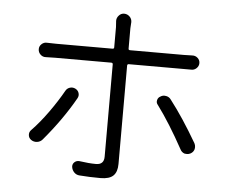

<svg xmlns="http://www.w3.org/2000/svg" viewBox="-55 -845 1110 935"><g transform="rotate(5 500.0 -377.0)"><path d="M261.7 -381.8Q268.6 -394.5 282.2 -398.9Q295.9 -403.3 309.1 -397Q322.3 -390.6 326.7 -377.4Q331.1 -364.3 324.2 -351.6Q263.7 -244.1 172.9 -136.7Q162.1 -124 146 -122.1Q129.9 -120.1 116.7 -129.4Q103.5 -138.7 103.5 -155.3Q103.5 -168 113.3 -177.7Q152.3 -217.8 192.9 -274.4Q233.4 -331.1 261.7 -381.8ZM823.2 -538.1H558.6Q550.8 -538.1 550.8 -530.3V-49.8Q550.8 -10.7 531.7 7.8Q512.7 26.4 468.8 26.4Q415 26.4 366.2 22.5Q350.6 21.5 339.8 10.3Q329.1 -1 327.1 -16.6Q326.2 -30.3 335.9 -39.1Q345.7 -47.9 359.4 -46.9Q407.2 -40 441.4 -40Q480.5 -40 480.5 -79.1V-530.3Q480.5 -538.1 472.7 -538.1H198.2Q173.8 -538.1 153.3 -537.1Q137.7 -536.1 126.5 -546.9Q115.2 -557.6 115.2 -573.2Q115.2 -587.9 126.5 -598.1Q137.7 -608.4 152.3 -607.4Q174.8 -606.4 197.3 -606.4H472.7Q480.5 -606.4 480.5 -613.3V-712.9L478.5 -743.2Q478.5 -757.8 488.3 -768.6Q499 -781.2 514.6 -781.2Q531.2 -781.2 543 -768.6Q552.7 -757.8 552.7 -743.2L550.8 -712.9V-613.3Q550.8 -606.4 558.6 -606.4H822.3Q843.8 -606.4 862.3 -607.4Q877.9 -608.4 889.2 -598.1Q900.4 -587.9 900.4 -573.2Q900.4 -558.6 889.2 -547.9Q877.9 -537.1 862.3 -538.1Q848.6 -538.1 823.2 -538.1ZM716.8 -352.5Q710 -360.4 710 -369.1Q710 -372.1 710.9 -376Q713.9 -388.7 725.6 -394.5Q734.4 -400.4 745.1 -400.4Q749 -400.4 753.9 -399.4Q768.6 -396.5 777.3 -383.8Q840.8 -301.8 910.2 -182.6Q915 -173.8 915 -164.1Q915 -159.2 914.1 -154.3Q910.2 -139.6 896.5 -131.8Q887.7 -127 878.9 -127Q873 -127 867.2 -127.9Q852.5 -132.8 845.7 -146.5Q778.3 -269.5 716.8 -352.5Z"/></g></svg>

Font: Gen Jyuu Gothic Normal
Style: Regular
Weight: 300
Designer: [Source Han Sans]
Ryoko NISHIZUKA  (kana & ideographs); Paul D. Hunt (Latin, Greek & Cyrillic); Wenlong ZHANG  (bopomofo
Version: Version 1.002.20150607